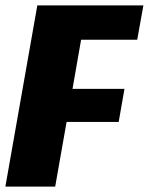

<svg xmlns="http://www.w3.org/2000/svg" viewBox="-54 -695 554 715"><path d="M-34 0 85 -675H480L457 -547H248L216 -364H409.5L388 -241H194L151.5 0Z"/></svg>

Font: Anybody ExtraBold
Style: Italic
Weight: 800
Italic angle: -10°
Designer: Tyler Finck
Foundry: Etcetera Type Company
Version: Version 1.010; ttfautohint (v1.8.3) -l 8 -r 50 -G 200 -x 14 